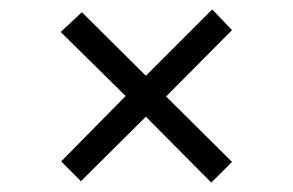

<svg xmlns="http://www.w3.org/2000/svg" viewBox="-20 -511 622 408"><path d="M429 -123 290 -263 152 -126 110 -168 247 -307 109 -443 154 -485 290 -350 431 -491 473 -447 333 -306 473 -167Z"/></svg>

Font: Literata 12pt
Style: Regular
Weight: 400
Designer: Latin by Veronika Burian and Jose Scaglione. Greek by Irene Vlachou. Cyrillic by Vera Evstafieva.
Foundry: TypeTogether
Version: Version 3.002